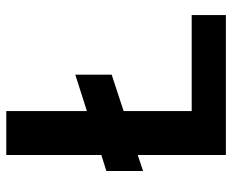

<svg xmlns="http://www.w3.org/2000/svg" viewBox="-84 -656 740 612"><g transform="rotate(-90 286.0 -350.0)"><path d="M98 0V-281L47 -264V-381L98 -397V-700H238V-443L354 -480V-364L238 -326V-109H544V0Z"/></g></svg>

Font: Host Grotesk ExtraBold
Style: Regular
Weight: 800
Designer: Doğukan Karapınar
Foundry: Element Type
Version: Version 1.003; ttfautohint (v1.8.4.7-5d5b)